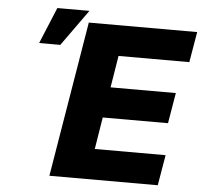

<svg xmlns="http://www.w3.org/2000/svg" viewBox="-54 -839 945 895"><g transform="rotate(5 418.5 -391.0)"><path d="M209.5 0 330.3 -727.3H837.4L813.2 -584.5H481.9L457.7 -435.4H763.1L739 -292.3H433.6L409.4 -142.8H740.8L716.6 0ZM108 -612.2 178.3 -782H328.5L207 -612.2Z"/></g></svg>

Font: Inter P Extra Bold
Style: Italic
Weight: 800
Italic angle: 9.39999°
Designer: Rasmus Andersson
Foundry: rsms
Version: Version 3.018;git-588b23468